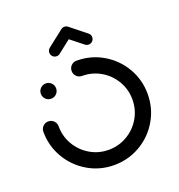

<svg xmlns="http://www.w3.org/2000/svg" viewBox="-126 -795 841 903"><g transform="rotate(-20 294.5 -344.0)"><path d="M83.3 -431.1Q83.3 -447 94.4 -458.1Q105.6 -469.3 121.5 -469.3Q137.4 -469.3 148.5 -458.1Q159.6 -447 159.6 -431.1Q159.6 -415.2 148.5 -404.1Q137.4 -393 121.5 -393Q105.6 -393 94.4 -404.1Q83.3 -415.2 83.3 -431.1ZM255.9 -482.2Q255.9 -498.1 267 -509.3Q278.1 -520.4 294.1 -520.4Q365.2 -520.4 425.2 -485.4Q485.2 -450.4 520.2 -390.4Q555.2 -330.4 555.2 -259.3Q555.2 -188.1 520.2 -128.1Q485.2 -68.1 425.2 -33.1Q365.2 1.9 294.1 1.9Q223 1.9 163.1 -33.3Q103.3 -68.5 68.3 -128.5Q33.3 -188.5 33.3 -259.3Q33.3 -275.2 44.4 -286.3Q55.6 -297.4 71.5 -297.4Q87.4 -297.4 98.5 -286.3Q109.6 -275.2 109.6 -259.3Q109.6 -208.9 134.4 -166.5Q159.3 -124.1 201.5 -99.3Q243.7 -74.4 294.1 -74.4Q344.4 -74.4 386.9 -99.3Q429.3 -124.1 454.1 -166.5Q478.9 -208.9 478.9 -259.3Q478.9 -309.6 454.1 -352Q429.3 -394.4 386.9 -419.3Q344.4 -444.1 294.1 -444.1Q278.1 -444.1 267 -455.2Q255.9 -466.3 255.9 -482.2ZM294.4 -690Q305.9 -690 313.9 -682Q321.9 -674.1 321.9 -662.6Q321.9 -656.3 319.1 -650.7Q316.3 -645.2 311.5 -641.1L231.1 -578.1Q224.1 -571.9 214.1 -571.9Q202.6 -571.9 194.6 -579.8Q186.7 -587.8 186.7 -599.3Q186.7 -605.6 189.4 -611.1Q192.2 -616.7 197 -620.7L277.4 -683.7Q284.4 -690 294.4 -690ZM311.5 -684.1 391.1 -620.7Q401.5 -612.2 401.5 -599.3Q401.5 -588.1 393.5 -580Q385.6 -571.9 374.1 -571.9Q364.8 -571.9 356.7 -578.1L277.4 -641.1Z"/></g></svg>

Font: 26F Galaxy Sans
Style: Bold
Weight: 700
Designer: C₂₉H₂₅N₃O₅
Version: Version 1.100